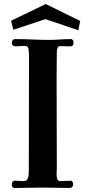

<svg xmlns="http://www.w3.org/2000/svg" viewBox="-20 -926 453 953"><path d="M345 -713Q345 -696 329 -696Q317 -696 304.5 -696.5Q292 -697 280 -697Q270 -697 266 -688.5Q262 -680 262 -671Q262 -636 261.5 -600.5Q261 -565 261 -530Q261 -420 261.5 -309.5Q262 -199 262 -89Q262 -82 261 -67Q260 -52 263.5 -39.5Q267 -27 278 -27Q291 -27 304 -28Q317 -29 330 -29Q337 -29 340 -23.5Q343 -18 343 -11Q343 -4 338.5 1.5Q334 7 326 7Q292 7 258.5 6Q225 5 191 5Q157 5 123 6Q89 7 55 7Q45 7 42 3Q39 -1 39 -10Q39 -18 42.5 -23.5Q46 -29 54 -29Q65 -29 76 -28Q87 -27 97 -27Q111 -27 116 -36Q121 -45 122 -57.5Q123 -70 123 -79L124 -653Q124 -662 122 -679.5Q120 -697 108 -698Q105 -698 102.5 -698Q100 -698 97 -698Q87 -698 77.5 -697Q68 -696 58 -696Q39 -696 39 -715Q39 -722 43.5 -727Q48 -732 55 -732Q98 -732 140.5 -730Q183 -728 226 -728Q252 -728 278.5 -730Q305 -732 331 -732Q339 -732 342 -726Q345 -720 345 -713ZM378 -822 369 -776 205 -831 46 -778 35 -823 207 -906Z"/></svg>

Font: Kaisei Opti
Style: Bold
Weight: 700
Designer: Font-Kai, 金井和夫
Foundry: KAZUO KANAI
Version: Version 5.003